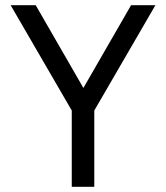

<svg xmlns="http://www.w3.org/2000/svg" viewBox="-20 -720 640 740"><path d="M256.6 0H343.4V-294L579 -700H485.2L301.4 -381L117.6 -700H21L256.6 -294Z"/></svg>

Font: CommitMonoV142 ExtLt
Style: Regular
Weight: 200
Monospace: yes
Designer: Eigil Nikolajsen
Foundry: Eigil Nikolajsen
Version: Version 1.142